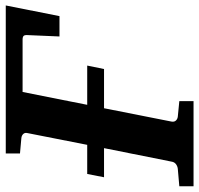

<svg xmlns="http://www.w3.org/2000/svg" viewBox="-54 -678 711 686"><g transform="rotate(-90 302.0 -335.5)"><path d="M586.9 -479H514.2L519 -590.8Q520 -603 516.4 -606.9Q512.7 -610.8 502.9 -610.8H315.9L270 -379.9H410.2L397.9 -319.8H257.8L210 -78.1Q208.5 -68.4 214.1 -62.7Q219.7 -57.1 228 -56.2L283.2 -50.8V0H-21V-50.8L41 -56.2Q50.3 -57.1 57.9 -62.7Q65.4 -68.4 66.9 -78.1L115.2 -319.8H11.2L22.9 -379.9H127L168.9 -592.8Q171.4 -602.5 165.8 -608.4Q160.2 -614.3 150.9 -615.2L96.2 -620.1V-670.9H625Z"/></g></svg>

Font: Charis SIL CyrE
Style: Bold Italic
Weight: 700
Italic angle: -11°
Foundry: SIL International
Version: Version 5.000